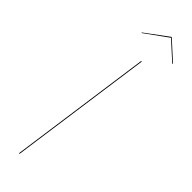

<svg xmlns="http://www.w3.org/2000/svg" viewBox="-288 -856 861 861"><g transform="rotate(45 142.5 -426.0)"><path d="M84 0H80L175 -680H179ZM86 -772 194 -852H197L285 -772L282 -770L196 -848L88 -770Z"/></g></svg>

Font: Fira Sans Condensed Four
Style: Italic
Weight: 100
Width: 3
Italic angle: -8°
Designer: bBox Type GmbH & Carrois Corporate GbR & Edenspiekermann AG
Foundry: bBox Type GmbH & Carrois Corporate GbR & Edenspiekermann AG
Version: Version 4.301